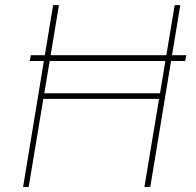

<svg xmlns="http://www.w3.org/2000/svg" viewBox="-20 -748 784 768"><path d="M725.6 -527.3 720.7 -503.9H98.6L103.5 -527.3ZM72.3 0 192.4 -727.5H215.8L157.2 -375H620.1L678.7 -727.5H701.2L581.1 0H557.6L616.2 -352.5H153.3L94.7 0Z"/></svg>

Font: Inter Tight Thin
Style: Italic
Weight: 250
Italic angle: -9.39999°
Designer: Rasmus Andersson
Foundry: rsms
Version: Version 3.004